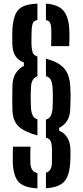

<svg xmlns="http://www.w3.org/2000/svg" viewBox="-20 -821 452 1049"><path d="M184.5 -81Q112 -101 81 -131Q50 -161 48 -219Q47 -254 47 -283.2Q47 -312.5 48 -351.5Q49 -395 66.8 -422Q84.5 -449 110.5 -461V-479.5Q83.5 -490 67 -511Q50.5 -532 47.5 -576.5Q46.5 -597 46.8 -623Q47 -649 48 -666Q52 -716 65.2 -744.8Q78.5 -773.5 106.8 -786.2Q135 -799 184.5 -801V-711Q168.5 -709 162 -699Q155.5 -689 153.5 -666Q152.5 -651.5 152 -623Q151.5 -594.5 152 -576.5Q153.5 -550.5 158.2 -534.8Q163 -519 184.5 -512V-404Q167 -398 159 -384Q151 -370 150 -351.5Q147.5 -324.5 147.8 -287Q148 -249.5 150 -222Q152 -203.5 159.5 -189Q167 -174.5 184.5 -169ZM259.5 -569Q260.5 -593 260.5 -622.2Q260.5 -651.5 260 -666Q258.5 -688.5 252.2 -698.5Q246 -708.5 231 -711V-801Q299 -796.5 327.5 -761.8Q356 -727 359 -654.5Q359.5 -636.5 359.5 -614.8Q359.5 -593 358 -569ZM231 207.5V122.5Q262.5 114.5 263.5 69.5Q264 51 264 30.8Q264 10.5 264 -7Q263.5 -32 257.8 -47.5Q252 -63 231 -69V-168Q249.5 -173 257 -188Q264.5 -203 266.5 -222Q268.5 -250 268.8 -287.2Q269 -324.5 266.5 -351.5Q264.5 -370.5 257.2 -385Q250 -399.5 231 -405V-500Q296 -484.5 328 -450.2Q360 -416 364 -348.5Q366 -307.5 365.5 -280.2Q365 -253 363.5 -219Q361 -181.5 344.5 -157.8Q328 -134 303 -122.5V-107Q362.5 -82 365 -3.5Q365.5 13.5 365 34Q364.5 54.5 363.5 69.5Q359 140.5 330.2 171.8Q301.5 203 231 207.5ZM184.5 208Q114 205 83.8 175Q53.5 145 50 69.5Q49.5 51.5 49.8 23Q50 -5.5 51 -19.5H146.5Q145.5 8.5 145.5 31.2Q145.5 54 146 69.5Q148 118 184.5 124.5Z"/></svg>

Font: Big Shoulders Stencil Display
Style: Bold
Weight: 700
Designer: Patric King
Foundry: XO Type Co
Version: Version 1.000